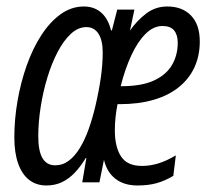

<svg xmlns="http://www.w3.org/2000/svg" viewBox="-20 -565 650 595"><path d="M124 9.8Q92.8 9.8 70.6 -7.3Q48.3 -24.4 36.4 -57.9Q24.4 -91.3 24.4 -139.2Q24.4 -195.3 34.4 -252.9Q44.4 -310.5 63 -362.8Q81.5 -415 108.2 -456.1Q134.8 -497.1 168 -521Q201.2 -544.9 240.2 -544.9Q260.7 -544.9 277.3 -536.9Q293.9 -528.8 305.9 -512.5Q317.9 -496.1 324.2 -470.7H326.7L343.3 -535.2H396.5L382.8 -470.2Q403.8 -500.5 432.6 -522.7Q461.4 -544.9 498.5 -544.9Q544.9 -544.9 572 -516.8Q599.1 -488.8 599.1 -436.5Q599.1 -392.1 582.5 -356.2Q565.9 -320.3 533.9 -294.7Q502 -269 455.8 -255.6Q409.7 -242.2 351.1 -242.2H344.2Q340.3 -222.7 338.1 -202.1Q335.9 -181.6 335.9 -161.1Q335.9 -109.9 355 -80.3Q374 -50.8 419.9 -50.8Q445.8 -50.8 471.4 -58.8Q497.1 -66.9 524.9 -83.5L517.1 -20Q490.7 -4.4 465.1 2.7Q439.5 9.8 406.2 9.8Q364.3 9.8 337.6 -11Q311 -31.7 302.2 -69.8L288.1 0H234.9L247.6 -75.2H245.6Q229.5 -48.3 211.2 -29.3Q192.9 -10.3 171.4 -0.2Q149.9 9.8 124 9.8ZM150.9 -52.7Q174.3 -52.7 193.4 -67.1Q212.4 -81.5 227.8 -106.9Q243.2 -132.3 254.9 -165.3Q266.6 -198.2 275.4 -235.4Q286.6 -283.2 292.5 -324.7Q298.3 -366.2 298.3 -402.3Q298.3 -439.9 285.2 -460.4Q272 -481 247.6 -481Q222.2 -481 199.7 -460.2Q177.2 -439.5 158.7 -404.1Q140.1 -368.7 126.7 -324.5Q113.3 -280.3 106 -233.2Q98.6 -186 98.6 -142.6Q98.6 -96.7 111.8 -74.7Q125 -52.7 150.9 -52.7ZM354 -297.9H357.4Q418.5 -297.9 456.8 -315.4Q495.1 -333 512.9 -363.5Q530.8 -394 530.8 -432.6Q530.8 -457 519.5 -470.7Q508.3 -484.4 483.4 -484.4Q455.6 -484.4 431.2 -460.2Q406.7 -436 387.2 -394Q367.7 -352.1 354 -297.9Z"/></svg>

Font: Open Sans Condensed
Style: Italic
Weight: 400
Width: 3
Italic angle: -12°
Designer: Monotype Design Team
Foundry: Monotype Imaging Inc.
Version: Version 3.000